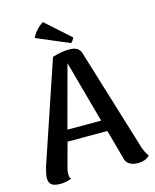

<svg xmlns="http://www.w3.org/2000/svg" viewBox="-132 -988 880 1089"><g transform="rotate(-15 308.0 -443.0)"><path d="M611 -14Q588 13 541 13Q512 13 492.5 1Q473 -11 468 -34L420 -208H186L149 -71Q142 -47 142 -29Q142 -9 152 0Q119 13 86 13Q51 13 35 1Q19 -11 19 -38Q19 -58 31 -101L231 -694Q285 -711 332 -711Q386 -711 398 -671L581 -73Q594 -33 611 -14ZM401 -274 301 -638 203 -274ZM227 -899 370 -771Q370 -767 363 -756.5Q356 -746 350 -743L159 -824Q166 -844 188 -867.5Q210 -891 227 -899Z"/></g></svg>

Font: Arima Madurai ExtraBold
Style: Regular
Weight: 800
Designer: Joana Correia and Natanael Gama
Foundry: NDISCOVER
Version: Version 1.020